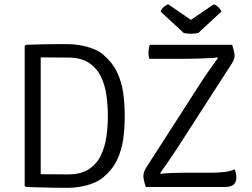

<svg xmlns="http://www.w3.org/2000/svg" viewBox="-20 -898 1208 922"><path d="M579 -341Q579 -282.5 571.5 -229.2Q564 -176 542.2 -130Q520.5 -84 476.5 -47Q455.5 -29 425.8 -17.8Q396 -6.5 364.8 -1.2Q333.5 4 307.5 4Q268.5 4 239.2 3.5Q210 3 179.2 2Q148.5 1 105 0L98.5 -6V-677L105 -683Q148.5 -684.5 179 -685.2Q209.5 -686 239 -686Q268.5 -686 307.5 -686Q333.5 -686 364.8 -680.8Q396 -675.5 425.8 -664.2Q455.5 -653 476.5 -635Q520 -598 542 -551.8Q564 -505.5 571.5 -452.2Q579 -399 579 -341ZM498 -341Q498 -389.5 491.2 -439Q484.5 -488.5 464.8 -529.8Q445 -571 407 -596.2Q369 -621.5 306.5 -621.5Q272 -621.5 243 -622Q214 -622.5 175.5 -622.5V-61.5Q214 -61.5 243 -61Q272 -60.5 306.5 -60.5Q369 -60.5 407 -85.8Q445 -111 464.8 -152.5Q484.5 -194 491.2 -243.5Q498 -293 498 -341ZM949.5 -509Q965.5 -534.5 985 -561.2Q1004.5 -588 1026.5 -619.5L1023.5 -622.5Q1014.5 -620.5 992.8 -619.2Q971 -618 945.2 -617.2Q919.5 -616.5 897.8 -616Q876 -615.5 866.5 -615.5H696.5Q694.5 -622 693.8 -628.8Q693 -635.5 693 -642Q693 -652.5 694.5 -662.8Q696 -673 699.5 -683H1095Q1100 -667 1102.2 -657Q1104.5 -647 1105.5 -641Q1106.5 -635 1106.5 -630.5Q1106.5 -622.5 1103.5 -613.8Q1100.5 -605 1094.5 -595L828 -181.5Q811 -155 789.8 -124.8Q768.5 -94.5 749 -66.5L752 -63.5Q783.5 -66.5 810.8 -67.5Q838 -68.5 856.5 -68.5H987Q1028.5 -68.5 1058.2 -72.2Q1088 -76 1108 -85Q1111 -75.5 1113 -65.5Q1115 -55.5 1115 -45.5Q1115 -24.5 1102.5 -12.2Q1090 0 1058 0H680Q675 -16.5 672.5 -26.2Q670 -36 669.2 -41.5Q668.5 -47 668.5 -51.5Q668.5 -60 671.2 -70Q674 -80 680 -90ZM1006.5 -877.5Q1016.5 -874 1027.2 -865Q1038 -856 1043 -842.5L932 -739.5Q925 -738 915.8 -737Q906.5 -736 897 -736Q887.5 -736 878.5 -737Q869.5 -738 862.5 -739.5L751 -842.5Q756 -856 766.8 -865Q777.5 -874 787.5 -877.5L897 -802.5Z"/></svg>

Font: Signika Light Light
Style: Regular
Weight: 300
Version: Version 2.001